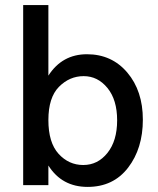

<svg xmlns="http://www.w3.org/2000/svg" viewBox="-20 -727 622 754"><path d="M170 -707V-430Q224 -514 321.5 -514Q419 -514 480 -442Q541 -370 541 -257Q541 -144 483 -68.5Q425 7 324 7Q223 7 170 -77V0H71V-707ZM170 -255.5Q170 -167 210 -123Q250 -79 307 -79Q364 -79 402 -126.5Q440 -174 440 -254.5Q440 -335 402 -381.5Q364 -428 308.5 -428Q253 -428 211.5 -386Q170 -344 170 -255.5Z"/></svg>

Font: Hind Medium
Style: Regular
Weight: 500
Designer: Manushi Parikh, Satya Rajpurohit
Foundry: Indian Type Foundry
Version: Version 1.201;PS 1.0;hotconv 1.0.78;makeotf.lib2.5.61930; tt